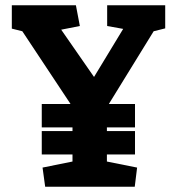

<svg xmlns="http://www.w3.org/2000/svg" viewBox="-20 -711 674 731"><path d="M152 0 142 -73 256 -96V-123H139V-212H256V-226H139V-315H248V-316L65 -592L25 -602V-691H269L284 -612L213 -598L338 -418L449 -601L388 -612V-691H609V-603L565 -592L395 -316V-315H494V-226H387V-212H494V-123H387V-96L502 -73L493 0Z"/></svg>

Font: Kreon Light
Style: Bold
Weight: 700
Version: Version 2.002